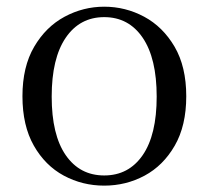

<svg xmlns="http://www.w3.org/2000/svg" viewBox="-20 -551 636 585"><path d="M297.5 14.6Q231.2 14.6 174.4 -15.9Q117.6 -46.5 83 -107.4Q48.4 -168.3 48.4 -257.8Q48.4 -347.6 84.1 -408.5Q119.7 -469.3 176.7 -500Q233.7 -530.6 297.5 -530.6Q362.2 -530.6 419.2 -500.1Q476.2 -469.5 511.9 -408.7Q547.5 -347.8 547.5 -257.8Q547.5 -168 512.4 -107.2Q477.3 -46.3 420.5 -15.8Q363.7 14.6 297.5 14.6ZM297.5 -16.4Q372 -16.4 414.7 -78.2Q457.4 -140.1 457.4 -256.6Q457.4 -373.4 414.7 -436.1Q372 -498.8 297.5 -498.8Q223.1 -498.8 180.3 -436.1Q137.5 -373.4 137.5 -256.6Q137.5 -140.1 180.3 -78.2Q223.1 -16.4 297.5 -16.4Z"/></svg>

Font: Noto Serif KR
Style: Regular
Weight: 200
Designer: Ryoko NISHIZUKA 西塚涼子 (kana & ideographs); Frank Grießhammer (Latin, Greek & Cyrillic); Wenlong ZHANG 张文龙 (bopomofo); San
Foundry: Adobe
Version: Version 2.001;hotconv 1.1.0;makeotfexe 2.6.0